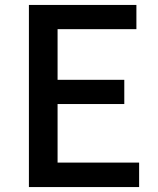

<svg xmlns="http://www.w3.org/2000/svg" viewBox="-20 -757 640 777"><path d="M97 0H543V-99H213V-336H483V-434H213V-639H532V-737H97Z"/></svg>

Font: ChiuKong Gothic CL Medium
Style: Regular
Weight: 500
Designer: Ryoko NISHIZUKA 西塚涼子 (kana, bopomofo & ideographs); Paul D. Hunt (Latin, Greek & Cyrillic); Sandoll Communications 산돌커뮤니
Foundry: Adobe
Version: Version 1.300